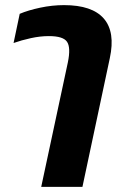

<svg xmlns="http://www.w3.org/2000/svg" viewBox="-20 -570 485 750"><path d="M141 160 245 -326Q257 -384 242 -406.5Q227 -429 171 -429Q137 -429 100.5 -421Q64 -413 33 -402L57 -516Q90 -530 137 -540Q184 -550 230 -550Q340 -550 385.5 -497.5Q431 -445 409 -343L302 160Z"/></svg>

Font: Kanit SemiBold
Style: Italic
Weight: 600
Italic angle: -12°
Designer: Katatrad Team
Foundry: CadsonDemak
Version: Version 2.000; ttfautohint (v1.8.3)